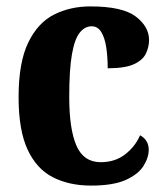

<svg xmlns="http://www.w3.org/2000/svg" viewBox="-20 -569 517 599"><path d="M264 10Q196 10 145 -16Q94 -42 66 -102.5Q38 -163 38 -266Q38 -374 68 -436Q98 -498 148.5 -523.5Q199 -549 262 -549Q362 -549 403.5 -517.5Q445 -486 445 -444Q445 -423 435.5 -402.5Q426 -382 398.5 -369Q371 -356 316 -356Q316 -391 311.5 -421Q307 -451 296 -469Q285 -487 266 -487Q245 -487 229 -467.5Q213 -448 204.5 -400Q196 -352 196 -267Q196 -166 218.5 -114.5Q241 -63 294 -63Q339 -63 370.5 -87.5Q402 -112 417 -147Q444 -132 444 -102Q444 -77 427.5 -51Q411 -25 372 -7.5Q333 10 264 10Z"/></svg>

Font: Noto Serif Hebrew Condensed ExtraBold
Style: Regular
Weight: 800
Width: 3
Designer: Monotype Design Team
Foundry: Monotype Imaging Inc.
Version: Version 2.004; ttfautohint (v1.8.4.7-5d5b)